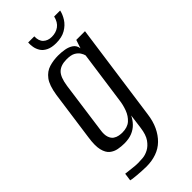

<svg xmlns="http://www.w3.org/2000/svg" viewBox="-241 -679 841 841"><g transform="rotate(-45 179.0 -258.5)"><path d="M117 117Q105 117 90 116Q75 115 61 114Q47 113 37 111.5Q27 110 24 109L29 73Q41 74 63 77Q85 80 103 80Q115 80 132 78.5Q149 77 167 67.5Q185 58 199.5 37.5Q214 17 219 -21L228 -89Q219 -70 204.5 -55Q190 -40 169.5 -31.5Q149 -23 120 -23Q102 -23 83 -26.5Q64 -30 49 -42Q34 -54 27.5 -80.5Q21 -107 28 -154L60 -384Q68 -436 86.5 -460.5Q105 -485 131.5 -493Q158 -501 187 -501Q208 -501 227.5 -497.5Q247 -494 261.5 -484Q276 -474 279 -454L292 -493H346L283 -42Q278 -3 264 26.5Q250 56 229 76.5Q208 97 179.5 107Q151 117 117 117ZM147 -63Q180 -63 198.5 -79.5Q217 -96 226.5 -121.5Q236 -147 239 -173L273 -416Q271 -425 264 -436Q257 -447 243 -455Q229 -463 202 -463Q166 -463 147 -445Q128 -427 121 -379L88 -139Q84 -113 89.5 -97Q95 -81 105.5 -74Q116 -67 127.5 -65Q139 -63 147 -63ZM220 -545Q192 -545 174 -554Q156 -563 147.5 -577Q139 -591 136.5 -606Q134 -621 135 -634H173Q172 -606 187 -592Q202 -578 226 -578Q252 -578 270.5 -591.5Q289 -605 296 -634H333Q329 -614 316 -593.5Q303 -573 279.5 -559Q256 -545 220 -545Z"/></g></svg>

Font: Alumni Sans
Style: Italic
Weight: 400
Italic angle: -8°
Version: Version 1.016